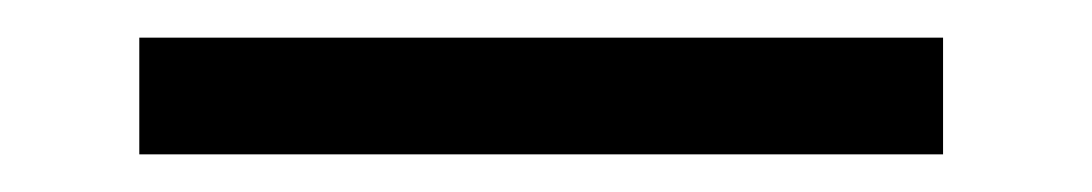

<svg xmlns="http://www.w3.org/2000/svg" viewBox="-20 -69 580 102"><path d="M54 -49H481V13H54Z"/></svg>

Font: IBM 3270
Style: Regular
Weight: 400
Monospace: yes
Version: Version 2.3.1